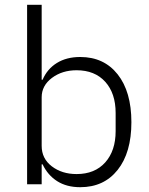

<svg xmlns="http://www.w3.org/2000/svg" viewBox="-20 -760 615 792"><path d="M311 12.2Q254.9 12.2 215.8 -12.7Q176.8 -37.6 155.8 -82H151.9V0H91.8V-740.2H151.9V-431.2H155.8Q174.8 -475.6 214.6 -500.2Q254.4 -524.9 311 -524.9Q408.7 -524.9 465.3 -453.4Q522 -381.8 522 -255.9Q522 -130.4 465.3 -59.1Q408.7 12.2 311 12.2ZM295.9 -42Q371.1 -42 414.1 -90.1Q457 -138.2 457 -219.2V-293.9Q457 -375 414.1 -422.6Q371.1 -470.2 295.9 -470.2Q236.3 -470.2 194.1 -438.5Q151.9 -406.7 151.9 -358.9V-158.2Q151.9 -106 193.6 -74Q235.4 -42 295.9 -42Z"/></svg>

Font: Anuphan Light
Style: Regular
Weight: 300
Designer: Mike Abbink, Paul van der Laan, Pieter van Rosmalen, Mint Tantisuwanna
Foundry: Bold Monday; Cadson Demak
Version: Version 3.002;hotconv 1.0.109;makeotfexe 2.5.65596